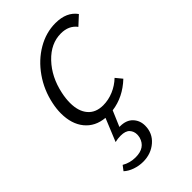

<svg xmlns="http://www.w3.org/2000/svg" viewBox="-206 -483 791 791"><g transform="rotate(-45 189.0 -88.0)"><path d="M378 -376 339 -340Q315 -372 269 -372Q210 -372 162.5 -322Q115 -272 99 -196Q93 -168 93 -143Q93 -94 116.5 -66.5Q140 -39 183 -39Q214 -39 243.5 -51.5Q273 -64 296 -86L319 -58Q264 -6 196 3L167 71H171Q207 71 226.5 91.5Q246 112 246 142Q246 186 213.5 214Q181 242 135 242Q111 242 88 234Q65 226 50 212L66 191Q93 207 126 207Q182 207 195 161Q197 151 197 145Q197 126 185 113Q173 100 145 100Q128 100 112 104L153 4Q98 -1 67 -39Q36 -77 36 -139Q36 -165 42 -193Q55 -256 91 -307.5Q127 -359 177.5 -388.5Q228 -418 283 -418Q348 -418 378 -376Z"/></g></svg>

Font: Ysabeau Semilight
Style: Italic
Weight: 300
Italic angle: -12°
Designer: Christian Thalmann (Catharsis Fonts)
Version: Version 0.003